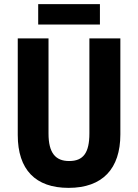

<svg xmlns="http://www.w3.org/2000/svg" viewBox="-20 -900 668 930"><path d="M464 -880H165V-781H464ZM563 -249V-714H413V-254C413 -159 383 -120 315 -120C249 -120 215 -159 215 -253V-714H66V-246C66 -78 152 10 312 10C477 10 563 -83 563 -249Z"/></svg>

Font: Noto Sans Bengali Condensed
Style: Bold
Weight: 700
Width: 3
Designer: Joana Ranito - Universal Thirst; Jelle Bosma - Monotype Design Team
Foundry: Universal Thirst ehf.
Version: Version 3.000